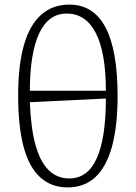

<svg xmlns="http://www.w3.org/2000/svg" viewBox="-20 -802 592 836"><path d="M274 14Q203 14 154.5 -30.5Q106 -75 82.5 -164Q59 -253 59 -387Q59 -517 84 -605Q109 -693 159 -737.5Q209 -782 282 -782Q387 -782 439.5 -682.5Q492 -583 492 -385Q492 -252 467.5 -163.5Q443 -75 395 -30.5Q347 14 274 14ZM282 -25Q321 -25 351 -46.5Q381 -68 401 -112Q421 -156 431 -221.5Q441 -287 441 -373L110 -357Q114 -247 134 -173Q154 -99 191 -62Q228 -25 282 -25ZM110 -407H441Q441 -572 397.5 -657.5Q354 -743 270 -743Q231 -743 201 -721.5Q171 -700 151 -657.5Q131 -615 120.5 -552Q110 -489 110 -407Z"/></svg>

Font: Literata 18pt ExtraLight
Style: Regular
Weight: 250
Designer: Latin by Veronika Burian and Jose Scaglione. Greek by Irene Vlachou. Cyrillic by Vera Evstafieva.
Foundry: TypeTogether
Version: Version 3.103;gftools[0.9.29]